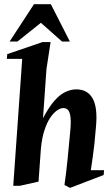

<svg xmlns="http://www.w3.org/2000/svg" viewBox="-20 -896 538 926"><path d="M43.9 0 87.1 -612.1H13L15 -634.9L184.9 -693H224L204.1 -562.9L187.4 -325.9Q215.5 -379.2 241.9 -409.4Q268.2 -439.5 294.9 -452.2Q321.6 -465 348.1 -465Q402 -465 426.8 -421.1Q451.6 -377.2 442.9 -284.9Q439.2 -237.7 435.4 -202.5Q431.5 -167.2 427.2 -137.7Q423 -108.1 418 -75.1H482L480 -52L317.9 10.1L290.9 -3.9Q299.9 -65.9 305.8 -126.9Q311.6 -188 318.1 -256Q323.1 -304.4 320.1 -330Q317.1 -355.6 308.2 -365.3Q299.4 -374.9 284.9 -374.9Q272.4 -374.9 255.8 -363.9Q239.2 -352.9 223 -329.3Q206.7 -305.8 194.4 -268.1Q182 -230.5 177.1 -177.2L165.9 -20.1L76.1 0ZM26.3 -695.7 144.1 -875.9H225.2L317 -695.7H279.2L177.2 -786L64 -695.7Z"/></svg>

Font: Ancizar Serif Light
Style: Italic
Weight: 300
Italic angle: -4°
Designer: Cesar Puertas, Viviana Monsalve, Julian Moncada, Julian Prieto, Jose Castro, Felipe Aragon, Mariel Hernandez, Sara Alarc
Version: Version 8.100